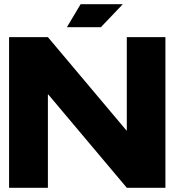

<svg xmlns="http://www.w3.org/2000/svg" viewBox="-20 -890 827 910"><path d="M579 -272H581V-714H764V0H581L209 -442H207V0H23V-714H207ZM362 -870H562L458 -761H297Z"/></svg>

Font: Non Bureau Extended
Style: Bold
Weight: 700
Width: 7
Designer: Jona Saucedo
Foundry: Non Foundry
Version: Version 1.000; ttfautohint (v1.8.4)